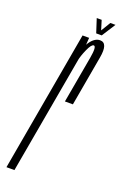

<svg xmlns="http://www.w3.org/2000/svg" viewBox="-174 -727 489 769"><g transform="rotate(20 70.0 -342.5)"><path d="M92.5 -327.5H126.5Q152.5 -476 164.2 -541Q176 -606 141.5 -606Q118.5 -606 99.2 -577.8Q80 -549.5 73.5 -511.5L84.5 -498Q88.5 -519.5 101.5 -548.8Q114.5 -578 124.5 -578Q137 -578 127.8 -526.2Q118.5 -474.5 92.5 -327.5ZM-37.5 0H-3.5L92.5 -541.5L96.5 -600H68.5ZM117 -626.5H140.5L178 -685H156L131.5 -644.5L119 -685H98Z"/></g></svg>

Font: Anybody UltraCondensed ExtraLight
Style: Italic
Weight: 250
Width: 1
Italic angle: -10°
Version: Version 1.113;gftools[0.9.25]